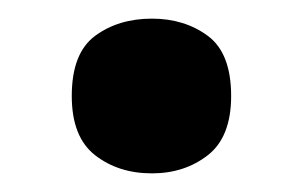

<svg xmlns="http://www.w3.org/2000/svg" viewBox="-20 -173 325 206"><path d="M57 -70Q57 -116 82 -134.5Q107 -153 143 -153Q178 -153 203 -134.5Q228 -116 228 -70Q228 -26 203 -6.5Q178 13 143 13Q107 13 82 -6.5Q57 -26 57 -70Z"/></svg>

Font: Noto IKEA Simplified Chinese
Style: Bold
Weight: 700
Designer: Monotype Design Team
Foundry: Monotype Imaging Inc.
Version: Version 1.100